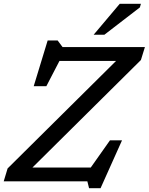

<svg xmlns="http://www.w3.org/2000/svg" viewBox="-36 -955 784 1011"><path d="M727 -707 706 -639 135 -73H442L543 -216H606.5L493.5 36H433L424 0H-16.5L4 -68L575 -634H277L208 -501H141.5L215 -742H267.5L293.5 -707ZM457 -772 594.5 -935H706L700.5 -916L513.5 -772Z"/></svg>

Font: Newsreader Caption
Style: Italic
Weight: 400
Italic angle: -17°
Designer: Hugues Gentile
Foundry: Production Type
Version: Version 1.001